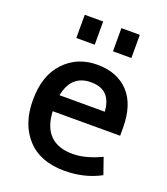

<svg xmlns="http://www.w3.org/2000/svg" viewBox="-147 -900 885 1019"><g transform="rotate(20 295.5 -390.5)"><path d="M259 -798V-667H155V-798ZM466 -798V-667H362V-798ZM170 -259Q179 -82 347 -82Q418 -82 507 -124L539 -32Q449 17 335 17Q199 17 125 -63.5Q51 -144 51 -279Q51 -418 124 -495Q197 -572 309 -572Q422 -572 486.5 -503.5Q551 -435 551 -304V-259ZM309 -473Q199 -473 175 -351H431Q426 -414 396 -443.5Q366 -473 309 -473Z"/></g></svg>

Font: Biryani DemiBold
Style: Regular
Weight: 600
Designer: Dan Reynolds and Mathieu Réguer
Foundry: Dan Reynolds and Mathieu Réguer
Version: Version 1.003;PS 001.003;hotconv 1.0.70;makeotf.lib2.5.58329